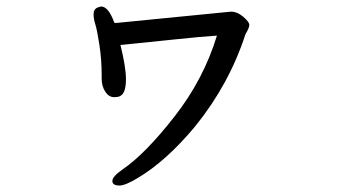

<svg xmlns="http://www.w3.org/2000/svg" viewBox="-20 -516 1040 593"><path d="M349 57Q367 57 405 34Q493 -18 583 -126Q688 -256 738 -410Q750 -430 750 -439Q750 -448 731.5 -464Q713 -480 693 -480L338 -445Q335 -445 333 -446Q315 -496 292 -496L282 -493Q269 -488 269 -472Q269 -458 274.5 -440.5Q280 -423 287 -377.5Q294 -332 294 -285V-273Q294 -250 305 -233Q316 -216 332 -216Q347 -216 352 -220Q369 -229 369 -271Q369 -309 352 -377Q359 -378 396 -381.5Q433 -385 517.5 -394Q602 -403 650 -406Q609 -271 518.5 -155.5Q428 -40 359 7Q327 29 327 43Q327 57 349 57Z"/></svg>

Font: LXGW WenKai Mono TC
Style: Bold
Weight: 700
Designer: LXGW / Fontworks Inc.
Foundry: LXGW / Fontworks Inc.
Version: Version 1.330